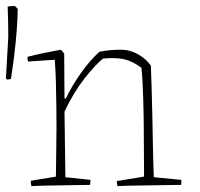

<svg xmlns="http://www.w3.org/2000/svg" viewBox="-68 -625 675 649"><path d="M38 4Q37 0 36.5 -4.5Q36 -9 36 -14L121 -28Q121 -69 122 -111Q123 -153 123 -194Q123 -224 122.5 -263.5Q122 -303 121 -345Q120 -387 117 -423L27 -417Q24 -425 25 -433Q52 -440 81 -446Q110 -452 138 -457L149 -444L150 -293L154 -291Q175 -335 205.5 -378Q236 -421 268 -450Q301 -457 341 -457Q372 -457 399.5 -441Q427 -425 442 -403Q443 -374 444.5 -329Q446 -284 447 -231.5Q448 -179 449 -125.5Q450 -72 452 -26L545 -17Q545 -14 545 -9Q545 -4 544 0Q531 0 501.5 0.5Q472 1 438 1.5Q404 2 374 2.5Q344 3 329 4Q327 -2 327 -13L419 -28L418 -189Q418 -207 417.5 -235.5Q417 -264 416 -295Q415 -326 413.5 -353.5Q412 -381 410 -396Q379 -419 350.5 -425Q322 -431 280 -427Q254 -406 217.5 -359.5Q181 -313 150 -248L153 -26L238 -17Q238 -9 236 0Q223 0 196.5 0.5Q170 1 139 1.5Q108 2 80.5 2.5Q53 3 38 4ZM-44 -356 -48 -360 -40 -500Q-40 -517 -40.5 -547.5Q-41 -578 -42 -603Q-38 -603 -30.5 -604Q-23 -605 -18 -605L-8 -595Q-9 -543 -15 -482Q-21 -421 -31 -358Z"/></svg>

Font: Labrada ExtraLight
Style: Regular
Weight: 200
Designer: Mercedes Jáuregui
Foundry: Omnibus-Type Team
Version: Version 1.000; ttfautohint (v1.8.4.7-5d5b)